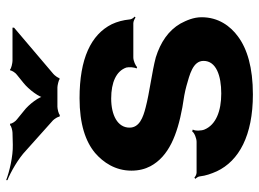

<svg xmlns="http://www.w3.org/2000/svg" viewBox="-126 -684 820 607"><g transform="rotate(-90 283.5 -380.0)"><path d="M292 -90C236 -90 193 -107 178 -143C174 -152 173 -173 178 -180L172 -182C168 -175 150 -168 139 -168H42C36 -168 29 -172 26 -175L22 -172C25 -169 30 -162 30 -157C32 -139 38 -122 46 -104C79 -34 159 10 289 10C374 10 433 -8 472 -37C505 -61 533 -99 533 -152C533 -178 523 -200 513 -219C491 -257 454 -282 406 -297C361 -309 293 -317 248 -329C216 -337 184 -349 184 -380C184 -418 224 -438 276 -438C327 -438 363 -422 374 -390C376 -382 375 -364 371 -358L375 -356C380 -361 395 -368 406 -368H514C520 -368 528 -364 532 -361L535 -364C531 -367 526 -374 526 -380C524 -400 519 -419 511 -436C478 -502 402 -538 277 -538C195 -538 140 -519 104 -489C74 -463 48 -425 48 -374C48 -351 53 -331 62 -314C93 -256 161 -229 248 -213C276 -209 298 -205 316 -200C351 -190 395 -180 395 -146C395 -106 348 -90 292 -90ZM237 -714 210 -736C205 -739 195 -753 197 -757L192 -758C191 -754 174 -750 168 -750L130 -749C93 -748 44 -760 18 -770V-766C43 -756 86 -732 112 -707L207 -622C211 -618 220 -605 218 -602L224 -600C225 -604 244 -608 250 -608H311C317 -608 335 -604 337 -601L341 -602C340 -605 350 -618 354 -621L500 -745V-750H395C389 -750 369 -754 368 -758L364 -756C366 -753 356 -739 351 -736L325 -715C305 -699 278 -664 278 -647H284C284 -664 257 -699 237 -714Z"/></g></svg>

Font: Asimov
Style: EdgeWide
Weight: 500
Designer: Google
Version: Version 2.000980: 2014